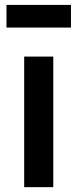

<svg xmlns="http://www.w3.org/2000/svg" viewBox="-20 -774 320 794"><path d="M6.8 -660V-753.7H273.5V-660ZM80 0V-540H200.3V0Z"/></svg>

Font: Manrope
Style: Regular
Weight: 400
Designer: Mikhail Sharanda
Foundry: Mikhail Sharanda
Version: Version 4.503